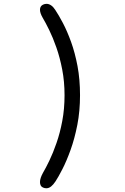

<svg xmlns="http://www.w3.org/2000/svg" viewBox="-20 -782 659 1012"><path d="M206.3 206.3Q198.2 202.8 194.4 195.2Q190.7 187.5 190.7 177.5Q190.7 167 195 154.4Q199.3 141.8 206.2 129.5Q221 104.5 240.2 64.6Q259.5 24.7 277.8 -28.1Q296.2 -80.8 308.2 -144.3Q320.2 -207.8 320.2 -280Q320.2 -352.2 307.9 -415.6Q295.7 -479 277.2 -531.6Q258.8 -584.2 239.3 -623.9Q219.8 -663.7 205 -688.3Q190.7 -713.3 190.7 -730.7Q190.7 -749.5 206.7 -757.5Q216.3 -761.8 225 -761.8Q237.5 -761.8 249.3 -753.8Q261.2 -745.7 271 -730.2Q289.7 -702.3 312 -659.8Q334.3 -617.3 354.8 -560.6Q375.3 -503.8 388.6 -433.6Q401.8 -363.3 401.8 -280Q401.8 -196.7 387.6 -123.8Q373.3 -51 352 8.1Q330.7 67.2 308.9 109.6Q287.2 152 272.3 174.3Q261.2 191.3 249.3 200.8Q237.5 210.3 224 210.3Q219.8 210.3 215.4 209.4Q211 208.5 206.3 206.3Z"/></svg>

Font: Sono ExtraLight
Style: Regular
Weight: 200
Designer: Tyler Finck
Foundry: Tyler Finck
Version: Version 2.112